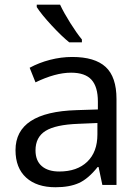

<svg xmlns="http://www.w3.org/2000/svg" viewBox="-20 -786 596 816"><path d="M415 0 398.9 -76.2H395Q355 -25.9 315.2 -8.1Q275.4 9.8 215.8 9.8Q136.2 9.8 91.1 -31.2Q45.9 -72.3 45.9 -147.9Q45.9 -310.1 305.2 -317.9L396 -320.8V-354Q396 -417 368.9 -447Q341.8 -477.1 282.2 -477.1Q215.3 -477.1 130.9 -436L106 -498Q145.5 -519.5 192.6 -531.7Q239.7 -543.9 287.1 -543.9Q382.8 -543.9 429 -501.5Q475.1 -459 475.1 -365.2V0ZM231.9 -57.1Q307.6 -57.1 350.8 -98.6Q394 -140.1 394 -214.8V-263.2L313 -259.8Q216.3 -256.3 173.6 -229.7Q130.9 -203.1 130.9 -147Q130.9 -103 157.5 -80.1Q184.1 -57.1 231.9 -57.1ZM328.1 -606H274.4Q242.7 -631.3 199.2 -678.2Q155.8 -725.1 136.2 -755.9V-766.1H235.4Q251 -732.4 278.8 -688.2Q306.6 -644 328.1 -618.2Z"/></svg>

Font: f04920746
Style: Regular
Weight: 400
Foundry: Ascender Corporation
Version: Version 1.10